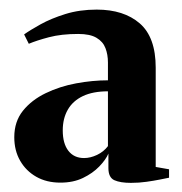

<svg xmlns="http://www.w3.org/2000/svg" viewBox="-20 -828 388 410"><path d="M259.5 -437.5Q237 -437.5 224.2 -443.2Q211.5 -449 211.5 -469V-500Q206 -487 192 -472.5Q178 -458 157.2 -448Q136.5 -438 109 -438Q79.5 -438 57.5 -450.5Q35.5 -463 23 -484.8Q10.5 -506.5 10.5 -535Q10.5 -568.5 29 -591.5Q47.5 -614.5 77.5 -629Q107.5 -643.5 142.5 -650Q177.5 -656.5 210.5 -656.5V-694.5Q210.5 -711.5 205.2 -725.2Q200 -739 186.2 -747.2Q172.5 -755.5 147 -755.5Q111 -755.5 84.5 -748.5Q58 -741.5 41.5 -734.5L31.5 -754.5Q44 -763.5 66.5 -776Q89 -788.5 119.5 -798Q150 -807.5 186.5 -807.5Q244.5 -807.5 278.5 -778Q312.5 -748.5 312.5 -683.5V-471.5L341 -466.5V-448.5Q333.5 -447 321 -444.5Q308.5 -442 292.8 -439.8Q277 -437.5 259.5 -437.5ZM159.5 -490.5Q173 -490.5 187.2 -497.2Q201.5 -504 210.5 -516V-633Q178.5 -633 157 -622.8Q135.5 -612.5 124.8 -593.8Q114 -575 114 -549.5Q114 -521.5 126 -506Q138 -490.5 159.5 -490.5Z"/></svg>

Font: Merriweather 144pt
Style: Bold
Weight: 700
Version: Version 2.100